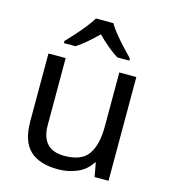

<svg xmlns="http://www.w3.org/2000/svg" viewBox="-114 -857 847 958"><g transform="rotate(15 309.0 -378.0)"><path d="M533 -536V0H461L448 -71H444Q418 -29 372 -9.5Q326 10 274 10Q177 10 128 -36.5Q79 -83 79 -185V-536H168V-191Q168 -63 287 -63Q376 -63 410.5 -113Q445 -163 445 -257V-536ZM353 -766Q365 -744 387.5 -716.5Q410 -689 434.5 -662.5Q459 -636 478 -617V-606H416Q390 -622 362 -645.5Q334 -669 307 -696Q280 -669 253 -646Q226 -623 200 -606H140V-617Q159 -637 182.5 -663Q206 -689 228 -716.5Q250 -744 263 -766Z"/></g></svg>

Font: Noto Sans Bengali UI
Style: Regular
Weight: 400
Designer: Jelle Bosma - Monotype Design Team
Foundry: Monotype Imaging Inc.
Version: Version 2.003; ttfautohint (v1.8.4.7-5d5b)